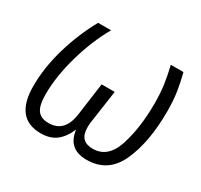

<svg xmlns="http://www.w3.org/2000/svg" viewBox="-146 -878 1130 1080"><g transform="rotate(30 419.0 -338.0)"><path d="M64 -199Q64 -318 101.5 -446.5Q139 -575 202 -688H286Q223 -577 185 -442Q147 -307 147 -194Q147 -120 169.5 -90Q192 -60 241 -60Q346 -60 363 -187L392 -398H477L446 -182Q444 -170 444 -148Q444 -59 529 -59Q627 -59 665.5 -177Q704 -295 704 -454Q704 -518 696.5 -572Q689 -626 674 -688H756Q770 -635 779 -578.5Q788 -522 788 -451Q788 -251 728.5 -119.5Q669 12 530 12Q409 12 395 -106Q369 -46 330.5 -17Q292 12 232 12Q64 12 64 -199Z"/></g></svg>

Font: FiraGO Book
Style: Italic
Weight: 350
Italic angle: -8°
Designer: bBox Type GmbH
Foundry: bBox Type GmbH
Version: Version 1.001